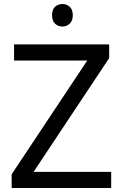

<svg xmlns="http://www.w3.org/2000/svg" viewBox="-20 -935 612 955"><path d="M533 0H38V-68L414 -634H50V-714H523V-646L147 -80H533ZM291 -915Q311 -915 326.5 -901.5Q342 -888 342 -859Q342 -831 326.5 -817Q311 -803 291 -803Q269 -803 254 -817Q239 -831 239 -859Q239 -888 254 -901.5Q269 -915 291 -915Z"/></svg>

Font: Noto Sans Telugu
Style: Regular
Weight: 400
Designer: Jelle Bosma - Monotype Design Team
Foundry: Monotype Imaging Inc.
Version: Version 2.003